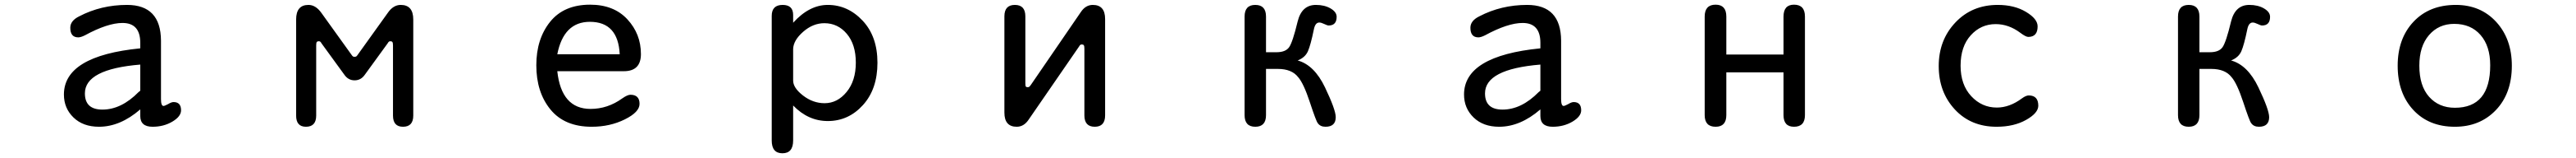

<svg xmlns="http://www.w3.org/2000/svg" viewBox="-20 -520 11040 675"><path d="M581.1 -52.7Q495.1 21.5 404.3 21.5Q335.9 21.5 294.9 -18.1Q253.9 -57.6 253.9 -116.2Q253.9 -281.2 581.1 -313.5V-336.9Q581.1 -421.9 504.9 -421.9Q441.4 -421.9 343.8 -369.1Q326.2 -360.4 315.4 -360.4Q281.2 -360.4 281.2 -401.4Q281.2 -431.6 319.3 -450.2Q413.1 -499 524.4 -499Q668.9 -499 669.9 -346.7V-96.7Q669.9 -67.4 680.7 -67.4Q685.5 -67.4 700.2 -75.2Q714.8 -84 723.6 -84Q755.9 -84 755.9 -48.8Q755.9 -22.5 718.8 -0.5Q681.6 21.5 633.8 21.5Q581.1 21.5 581.1 -24.4V-52.7ZM581.1 -244.1Q343.8 -224.6 343.8 -121.1Q343.8 -51.8 418.9 -51.8Q500 -51.8 574.2 -127Q581.1 -131.8 581.1 -132.8V-244.1Z M1486.3 -286.1Q1490.2 -280.3 1492.7 -278.8Q1495.1 -277.3 1499 -277.3Q1504.9 -277.3 1507.3 -279.3Q1509.8 -281.2 1513.7 -287.1L1641.6 -464.8Q1665 -499 1697.3 -499Q1751 -499 1751 -436.5V-26.4Q1751 21.5 1707 21.5Q1664.1 21.5 1664.1 -26.4V-326.2Q1664.1 -336.9 1661.6 -340.3Q1659.2 -343.8 1653.3 -343.8Q1649.4 -343.8 1647 -342.3Q1644.5 -340.8 1640.6 -334L1543 -200.2Q1526.4 -176.8 1499.5 -176.8Q1472.7 -176.8 1456.1 -200.2L1358.4 -334Q1354.5 -340.8 1352.1 -342.3Q1349.6 -343.8 1345.7 -343.8Q1339.8 -343.8 1337.4 -340.3Q1335 -336.9 1335 -326.2V-26.4Q1335 21.5 1291 21.5Q1249 21.5 1249 -26.4V-436.5Q1249 -499 1301.8 -499Q1333 -499 1357.4 -464.8L1486.3 -286.1Z M2368.2 -215.8Q2385.7 -54.7 2510.7 -54.7Q2584 -54.7 2646.5 -99.6Q2668.9 -115.2 2681.6 -115.2Q2720.7 -115.2 2720.7 -76.2Q2720.7 -41 2657.2 -9.8Q2593.8 21.5 2515.6 21.5Q2399.4 21.5 2338.9 -52.2Q2278.3 -126 2278.3 -241.2Q2278.3 -353.5 2337.4 -426.8Q2396.5 -500 2508.8 -500Q2610.4 -500 2668.5 -437.5Q2726.6 -375 2726.6 -289.1Q2726.6 -215.8 2653.3 -215.8H2368.2ZM2368.2 -288.1H2635.7Q2628.9 -426.8 2507.8 -426.8Q2395.5 -426.8 2368.2 -288.1Z M3378.9 -422.9Q3448.2 -499 3527.3 -499Q3613.3 -499 3676.8 -431.6Q3740.2 -364.3 3740.2 -252Q3740.2 -139.6 3678.2 -71.3Q3616.2 -2.9 3527.3 -2.9Q3443.4 -2.9 3378.9 -69.3V80.1Q3378.9 134.8 3333 134.8Q3287.1 134.8 3287.1 80.1V-452.1Q3287.1 -499 3334 -499Q3378.9 -499 3378.9 -456.1V-422.9ZM3378.9 -175.8Q3378.9 -144.5 3421.4 -111.8Q3463.9 -79.1 3513.7 -79.1Q3568.4 -79.1 3607.9 -127Q3647.5 -174.8 3647.5 -252.4Q3647.5 -330.1 3608.9 -375.5Q3570.3 -420.9 3512.7 -420.9Q3463.9 -420.9 3421.9 -384.3Q3379.9 -347.7 3378.9 -310.5V-175.8Z M4627 -312.5Q4627 -323.2 4624.5 -326.7Q4622.1 -330.1 4616.2 -330.1Q4612.3 -330.1 4609.9 -328.6Q4607.4 -327.1 4603.5 -320.3L4388.7 -9.8Q4368.2 21.5 4336.9 21.5Q4284.2 21.5 4284.2 -39.1V-450.2Q4284.2 -499 4329.1 -499Q4374 -499 4374 -450.2V-164.1Q4374 -153.3 4376 -150.4Q4377.9 -147.5 4383.8 -147.5Q4387.7 -147.5 4390.1 -148.9Q4392.6 -150.4 4397.5 -157.2L4611.3 -467.8Q4631.8 -499 4663.1 -499Q4715.8 -499 4715.8 -438.5V-27.3Q4715.8 21.5 4671.4 21.5Q4627 21.5 4627 -27.3V-312.5Z M5405.3 -296.9H5450.2Q5489.3 -296.9 5504.4 -318.4Q5519.5 -339.8 5541 -428.7Q5558.6 -499 5619.1 -499Q5656.2 -499 5682.1 -483.9Q5708 -468.8 5708 -448.2Q5708 -411.1 5673.8 -411.1Q5668 -411.1 5654.8 -417.5Q5641.6 -423.8 5633.8 -423.8Q5616.2 -423.8 5610.4 -394.5Q5596.7 -328.1 5585 -301.3Q5573.2 -274.4 5541 -261.7Q5612.3 -242.2 5658.2 -146.5Q5704.1 -50.8 5704.1 -19.5Q5704.1 21.5 5660.2 21.5Q5637.7 21.5 5627 5.9Q5620.1 -2 5593.3 -83Q5566.4 -164.1 5543 -190.4Q5515.6 -225.6 5456.1 -225.6H5405.3V-28.3Q5405.3 21.5 5359.4 21.5Q5313.5 21.5 5313.5 -28.3V-449.2Q5313.5 -499 5359.4 -499Q5405.3 -499 5405.3 -449.2V-296.9Z M6581.1 -52.7Q6495.1 21.5 6404.3 21.5Q6335.9 21.5 6294.9 -18.1Q6253.9 -57.6 6253.9 -116.2Q6253.9 -281.2 6581.1 -313.5V-336.9Q6581.1 -421.9 6504.9 -421.9Q6441.4 -421.9 6343.8 -369.1Q6326.2 -360.4 6315.4 -360.4Q6281.2 -360.4 6281.2 -401.4Q6281.2 -431.6 6319.3 -450.2Q6413.1 -499 6524.4 -499Q6668.9 -499 6669.9 -346.7V-96.7Q6669.9 -67.4 6680.7 -67.4Q6685.5 -67.4 6700.2 -75.2Q6714.8 -84 6723.6 -84Q6755.9 -84 6755.9 -48.8Q6755.9 -22.5 6718.8 -0.5Q6681.6 21.5 6633.8 21.5Q6581.1 21.5 6581.1 -24.4V-52.7ZM6581.1 -244.1Q6343.8 -224.6 6343.8 -121.1Q6343.8 -51.8 6418.9 -51.8Q6500 -51.8 6574.2 -127Q6581.1 -131.8 6581.1 -132.8V-244.1Z M7377.9 -287.1H7623V-449.2Q7623 -500 7668 -500Q7714.8 -500 7714.8 -449.2V-28.3Q7714.8 21.5 7668 21.5Q7623 21.5 7623 -28.3V-210.9H7377.9V-28.3Q7377.9 21.5 7332 21.5Q7285.2 21.5 7285.2 -28.3V-449.2Q7285.2 -500 7332 -500Q7377.9 -500 7377.9 -449.2V-287.1Z M8541 -499Q8612.3 -499 8662.1 -469.2Q8711.9 -439.5 8711.9 -407.2Q8711.9 -362.3 8671.9 -362.3Q8661.1 -362.3 8637.7 -379.9Q8587.9 -417 8532.2 -417Q8468.8 -417 8425.3 -369.1Q8381.8 -321.3 8381.8 -239.3Q8381.8 -158.2 8427.2 -109.4Q8472.7 -60.5 8537.1 -60.5Q8591.8 -60.5 8644.5 -99.6Q8662.1 -112.3 8673.8 -112.3Q8714.8 -112.3 8714.8 -68.4Q8714.8 -37.1 8662.6 -7.8Q8610.4 21.5 8536.1 21.5Q8425.8 21.5 8356.9 -52.7Q8288.1 -127 8288.1 -237.8Q8288.1 -348.6 8359.4 -423.8Q8430.7 -499 8541 -499Z M9405.3 -296.9H9450.2Q9489.3 -296.9 9504.4 -318.4Q9519.5 -339.8 9541 -428.7Q9558.6 -499 9619.1 -499Q9656.2 -499 9682.1 -483.9Q9708 -468.8 9708 -448.2Q9708 -411.1 9673.8 -411.1Q9668 -411.1 9654.8 -417.5Q9641.6 -423.8 9633.8 -423.8Q9616.2 -423.8 9610.4 -394.5Q9596.7 -328.1 9585 -301.3Q9573.2 -274.4 9541 -261.7Q9612.3 -242.2 9658.2 -146.5Q9704.1 -50.8 9704.1 -19.5Q9704.1 21.5 9660.2 21.5Q9637.7 21.5 9627 5.9Q9620.1 -2 9593.3 -83Q9566.4 -164.1 9543 -190.4Q9515.6 -225.6 9456.1 -225.6H9405.3V-28.3Q9405.3 21.5 9359.4 21.5Q9313.5 21.5 9313.5 -28.3V-449.2Q9313.5 -499 9359.4 -499Q9405.3 -499 9405.3 -449.2V-296.9Z M10503.9 -499Q10610.4 -499 10677.2 -426.3Q10744.1 -353.5 10744.1 -239.3Q10744.1 -121.1 10675.8 -49.8Q10607.4 21.5 10500 21.5Q10388.7 21.5 10321.8 -50.3Q10254.9 -122.1 10254.9 -239.3Q10254.9 -355.5 10322.8 -427.2Q10390.6 -499 10503.9 -499ZM10497.1 -418Q10430.7 -418 10389.2 -370.1Q10347.7 -322.3 10347.7 -239.3Q10347.7 -153.3 10389.6 -106.4Q10431.6 -59.6 10500 -59.6Q10651.4 -59.6 10651.4 -241.2Q10651.4 -323.2 10609.9 -370.6Q10568.4 -418 10497.1 -418Z"/></svg>

Font: jf-openhuninn-1.0
Style: Regular
Weight: 400
Designer: [Kosugi Maru]
      Designed by Motoya company      

      [Varela Round]
      Joe Prince(Latin component); Avraham Co
Foundry: justfont CO.,LTD.
Version: 1.0